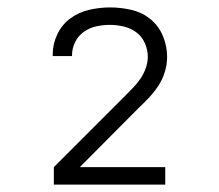

<svg xmlns="http://www.w3.org/2000/svg" viewBox="-20 -801 590 517"><path d="M425 -304H125V-351L317 -543Q328 -554 339 -565.5Q350 -577 358.5 -589.5Q367 -602 372.5 -617.5Q378 -633 378 -648Q378 -667 370 -685Q362 -703 347 -714Q332 -725 313.5 -729.5Q295 -734 276 -734Q257 -734 239 -730Q221 -726 206 -715.5Q191 -705 182.5 -688Q174 -671 174 -653V-650H122V-655Q122 -683 134.5 -709Q147 -735 169.5 -751.5Q192 -768 220 -774.5Q248 -781 276 -781Q305 -781 333.5 -774.5Q362 -768 384.5 -750Q407 -732 418.5 -704.5Q430 -677 430 -648Q430 -628 424 -608Q418 -588 407 -571Q396 -554 382 -539Q368 -524 353 -510L195 -351H425Z"/></svg>

Font: Lode Dark Term
Style: Regular
Weight: 400
Monospace: yes
Designer: Belleve Invis
Foundry: Belleve Invis
Version: Version 29.2.0